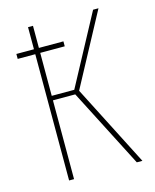

<svg xmlns="http://www.w3.org/2000/svg" viewBox="-105 -753 664 824"><g transform="rotate(-15 227.0 -340.5)"><path d="M240.2 -360.8 424.8 0H399.9L220.2 -350.1H121.1V0H99.1V-561H21V-583H99.1V-681.2H121.1V-583H230V-561H121.1V-370.1H221.2L388.2 -681.2H412.1Z"/></g></svg>

Font: Fira Sans Compressed Thin
Style: Regular
Weight: 100
Width: 1
Designer: Carrois Corporate & Edenspiekermann AG
Foundry: Carrois Corporate GbR & Edenspiekermann AG
Version: Version 4.203;PS 004.203;hotconv 1.0.88;makeotf.lib2.5.64775